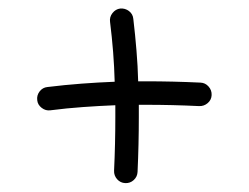

<svg xmlns="http://www.w3.org/2000/svg" viewBox="-20 -443 574 443"><path d="M65.9 -211.9Q64.5 -223.1 71.5 -232.2Q78.6 -241.2 89.4 -242.2Q129.4 -247.1 168 -250Q206.5 -252.9 244.6 -254.4Q243.7 -288.6 241 -323Q238.3 -357.4 233.9 -392.6Q232.4 -403.8 239.5 -412.8Q246.6 -421.9 257.3 -423.3Q268.6 -424.3 277.6 -417.5Q286.6 -410.6 287.6 -399.4Q292 -362.3 294.9 -326.4Q297.9 -290.5 298.8 -255.4Q307.6 -255.4 316.4 -255.4Q378.9 -255.4 442.4 -252.4Q453.6 -252 461.2 -243.4Q468.8 -234.9 468.3 -223.6Q467.8 -212.4 459.2 -205.1Q450.7 -197.8 439.5 -198.2Q377.4 -201.2 316.4 -201.2Q308.1 -201.2 300.3 -201.2Q300.3 -187 300.3 -172.4Q300.3 -110.4 297.4 -46.4Q296.9 -35.2 288.6 -27.6Q280.3 -20 269 -20.5Q257.8 -21 250.2 -29.5Q242.7 -38.1 243.2 -49.3Q246.1 -111.3 246.1 -172.4Q246.1 -186.5 246.1 -200.2Q209 -198.7 171.6 -196Q134.3 -193.4 96.2 -188.5Q85.4 -187 76.2 -194.1Q66.9 -201.2 65.9 -211.9Z"/></svg>

Font: Mikhak-FD Light
Style: Regular
Weight: 300
Designer: Amin Abedi
Version: Version 3.2